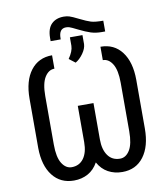

<svg xmlns="http://www.w3.org/2000/svg" viewBox="-98 -996 948 1088"><g transform="rotate(-10 376.0 -452.5)"><path d="M328.6 -673.3Q356.4 -712.9 356.9 -744.1V-793H429.2V-741.2Q428.2 -715.8 408.4 -688Q388.7 -660.2 364.3 -646ZM559.6 -853V-791H539.6Q505.9 -791 478 -799.8Q450.2 -808.6 411.1 -828.1Q372.1 -847.7 362.8 -850.1Q353.5 -852.5 344.7 -852.5Q303.7 -852.5 303.7 -796.4V-790.5H245.6V-810.1Q246.1 -863.3 272 -888.9Q297.9 -914.6 342.8 -914.6Q358.9 -914.6 373.5 -910.4Q388.2 -906.2 427.2 -886.7Q466.3 -867.2 489.3 -860.1Q512.2 -853 559.6 -853ZM518.1 -710.4Q596.2 -710.4 640.6 -651.9Q685.1 -593.3 685.5 -491.2V-210.4Q685.5 -107.9 641.1 -48.8Q596.7 10.3 518.1 10.3Q472.7 10.3 436.5 -9.5Q400.4 -29.3 378.4 -69.3Q356.4 -29.3 320.6 -9.5Q284.7 10.3 239.7 10.3Q162.1 10.3 117.2 -47.4Q72.3 -105 71.3 -206.1V-489.3Q71.3 -592.8 116.2 -651.6Q161.1 -710.4 239.7 -710.4V-633.3Q206.1 -633.3 183.8 -597.7Q161.6 -562 161.6 -489.3V-210.4Q161.6 -137.2 183.8 -101.8Q206.1 -66.4 239.7 -66.4Q283.7 -66.4 308.6 -100.3Q333.5 -134.3 333.5 -193.8V-402.8H423.8V-193.8Q423.8 -134.8 448.5 -100.6Q473.1 -66.4 518.1 -66.4Q551.8 -66.4 573.7 -101.8Q595.7 -137.2 595.7 -210.4V-489.3Q595.7 -562 573.7 -597.7Q551.8 -633.3 518.1 -633.3Z"/></g></svg>

Font: MAUL Condensed
Style: Condensed Regular
Weight: 400
Designer: MAUL
Version: Version 1.0; 2020; ttfautohint (v1.8.3)